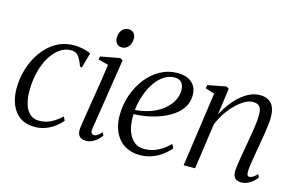

<svg xmlns="http://www.w3.org/2000/svg" viewBox="-91 -941 1817 1175"><g transform="rotate(15 817.5 -353.0)"><path d="M193.5 9.5Q110.5 9.5 68 -46.2Q25.5 -102 25.5 -190.5Q25.5 -254 44.2 -315Q63 -376 98.5 -426Q134 -476 185 -505.8Q236 -535.5 300.5 -535.5Q326 -535.5 355.2 -529.5Q384.5 -523.5 405.5 -512.5L378 -416L366.5 -419Q354.5 -451.5 343.5 -469.2Q332.5 -487 319.5 -494.2Q306.5 -501.5 288 -501.5Q250.5 -501.5 217.5 -478.2Q184.5 -455 159.2 -413.5Q134 -372 119.8 -316.2Q105.5 -260.5 105.5 -194.5Q105.5 -150.5 116 -114Q126.5 -77.5 149.2 -55.8Q172 -34 208 -34Q235.5 -34 259.2 -41.5Q283 -49 305 -63.2Q327 -77.5 350 -98.5L361.5 -74Q345 -54 319.5 -34.5Q294 -15 262.2 -2.8Q230.5 9.5 193.5 9.5Z M517 10.5Q500 10.5 487 3.8Q474 -3 468 -18.5Q462 -34 465 -60Q466.5 -73.5 471.8 -107Q477 -140.5 484.5 -186.2Q492 -232 500.2 -283Q508.5 -334 516 -383.5Q523.5 -433 529 -473.5L465 -490.5L468.5 -510.5L591 -533L608 -523L537.5 -69.5Q534.5 -50.5 541.5 -43Q548.5 -35.5 556 -35.5Q566.5 -35.5 577 -41.8Q587.5 -48 604 -66.5L614 -48Q606.5 -36.5 592.5 -23Q578.5 -9.5 559.5 0.5Q540.5 10.5 517 10.5ZM582.5 -598.5Q561.5 -598.5 549.8 -612Q538 -625.5 538 -647.5Q538 -680 554.5 -698.5Q571 -717 595.5 -717Q616.5 -717 628.2 -703.5Q640 -690 640 -669Q640 -636 623.2 -617.2Q606.5 -598.5 582.5 -598.5Z M1047 -83.5Q1031 -62.5 1003 -40.8Q975 -19 938.5 -4.8Q902 9.5 861 9.5Q814.5 9.5 779.8 -6.2Q745 -22 722.2 -50.5Q699.5 -79 688.2 -116.2Q677 -153.5 677.5 -196.5Q678 -262.5 699 -323.2Q720 -384 757.2 -431.8Q794.5 -479.5 844.8 -507.5Q895 -535.5 954.5 -535.5Q995 -535.5 1022.5 -522Q1050 -508.5 1064 -484.2Q1078 -460 1078 -428Q1078 -387.5 1059.2 -355.2Q1040.5 -323 1007.8 -298.8Q975 -274.5 933.8 -258Q892.5 -241.5 847.2 -232.8Q802 -224 758 -223Q756 -189.5 761 -156Q766 -122.5 779.8 -94.8Q793.5 -67 817 -50.2Q840.5 -33.5 875 -33.5Q903.5 -33.5 930.8 -41.8Q958 -50 984 -66.8Q1010 -83.5 1034 -108.5ZM944 -504.5Q908 -504.5 876.5 -483.8Q845 -463 820.5 -426.8Q796 -390.5 780.2 -344.8Q764.5 -299 759 -249.5Q802 -252.5 839.5 -263.8Q877 -275 907 -293Q937 -311 958.5 -334Q980 -357 991.5 -383.5Q1003 -410 1003 -438Q1003 -469.5 988.5 -487Q974 -504.5 944 -504.5Z M1257.5 -355.5Q1278 -394 1303 -427Q1328 -460 1356.2 -484.2Q1384.5 -508.5 1414.8 -522Q1445 -535.5 1476.5 -535.5Q1523.5 -535.5 1549.2 -507.5Q1575 -479.5 1575 -418Q1575 -399 1571.2 -369Q1567.5 -339 1561.8 -303.8Q1556 -268.5 1550 -234Q1544.5 -202.5 1539 -170.2Q1533.5 -138 1529.5 -110.8Q1525.5 -83.5 1525 -66Q1525 -50.5 1528.5 -43Q1532 -35.5 1540.5 -35.5Q1550.5 -35.5 1562.8 -42.2Q1575 -49 1589.5 -65.5L1599.5 -47.5Q1592 -35.5 1577.2 -21.8Q1562.5 -8 1543 1.2Q1523.5 10.5 1499.5 10.5Q1484.5 10.5 1473 4.8Q1461.5 -1 1455 -13.5Q1448.5 -26 1449 -46.5Q1449 -59.5 1451.5 -79.5Q1454 -99.5 1458.2 -124.5Q1462.5 -149.5 1467.2 -176.5Q1472 -203.5 1476.5 -230Q1481 -255 1485.2 -280.5Q1489.5 -306 1493.2 -330.2Q1497 -354.5 1499 -376Q1501 -397.5 1501 -414Q1501 -439.5 1495.5 -454.8Q1490 -470 1477.5 -477Q1465 -484 1444 -484Q1421.5 -484 1394 -468.5Q1366.5 -453 1339 -426Q1311.5 -399 1287.8 -363.8Q1264 -328.5 1248.5 -289L1207.5 0H1135L1202 -471.5L1144 -490L1148 -511L1263.5 -533.5L1280.5 -523.5Z"/></g></svg>

Font: Merriweather 96pt Light
Style: Italic
Weight: 300
Italic angle: -7.8°
Version: Version 2.101